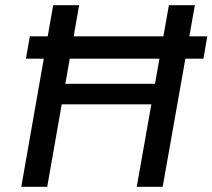

<svg xmlns="http://www.w3.org/2000/svg" viewBox="-20 -720 819 740"><path d="M80 -494 95 -580H779L764 -494ZM507 0 631 -700H731L607 0ZM62 0 185 -700H285L162 0ZM201 -318 215 -397H599L585 -318Z"/></svg>

Font: DM Sans 20pt Medium
Style: Italic
Weight: 500
Italic angle: -10°
Version: Version 4.004;gftools[0.9.30]